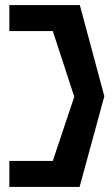

<svg xmlns="http://www.w3.org/2000/svg" viewBox="-20 -670 443 760"><path d="M17 -33V70H295L393 -289L296 -650H17V-547H189L274 -287L189 -33Z"/></svg>

Font: Charger Sport
Style: BlkExt
Weight: 900
Designer: Jasper
Foundry: Cannot Into Space Fonts
Version: Version 1.1